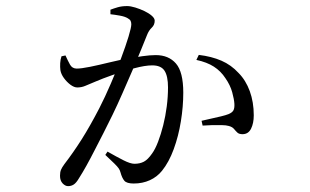

<svg xmlns="http://www.w3.org/2000/svg" viewBox="-20 -579 1040 645"><path d="M341.2 -69.7Q371.5 -52.4 394.8 -40.6Q418.1 -28.8 431.7 -28.8Q449.9 -28.8 463.3 -35.8Q476.8 -42.9 490.9 -63.3Q501.6 -78.1 511.1 -102.9Q520.6 -127.7 528.3 -158.2Q536 -188.8 540.2 -221.5Q544.4 -254.2 544.4 -285.5Q544.4 -323.1 532.8 -341.2Q521.2 -359.4 491.3 -359.4Q467.4 -359.4 430.8 -349.6Q394.2 -339.9 358.6 -327.2Q322.9 -314.6 301.6 -305.3Q278.9 -295.9 266.5 -290.6Q254.1 -285.2 239.5 -285.2Q229.1 -285.2 216.7 -294.3Q204.4 -303.5 194.7 -316.8Q185.1 -330 182.9 -343.3Q181.5 -354 182.2 -366.7Q183 -379.5 186.6 -389.9L200 -392.7Q207.6 -375.6 215.1 -362.1Q222.5 -348.6 237.9 -348.6Q252.7 -348.6 282.2 -354.5Q311.7 -360.5 346.6 -369.1Q381.5 -377.7 413.5 -383.1Q430.5 -386.3 457.3 -390.1Q484.1 -393.9 503.1 -393.9Q546.6 -393.9 571.1 -365.6Q595.7 -337.3 595.7 -267.7Q595.7 -220.9 587.6 -171.2Q579.6 -121.6 563.6 -77.9Q547.7 -34.3 524.2 -5.2Q507.6 15.4 483.3 26.4Q458.9 37.5 429.3 37.5Q405.6 37.5 397.7 28.1Q389.8 18.8 384.6 -0.5Q382.8 -7.3 378.7 -13.4Q374.5 -19.5 364.1 -29.7Q353.7 -39.9 333.8 -58.6ZM351 -531.2V-546.4Q361.8 -550.6 375.6 -554.6Q389.4 -558.6 406.9 -558.6Q418.8 -558.6 434.6 -553.7Q450.3 -548.9 465.2 -541.8Q480 -534.7 489.9 -526.1Q499.7 -517.6 499.7 -509.5Q499.7 -495.3 489.8 -486Q479.8 -476.7 473.7 -460.8Q466.2 -442.5 453.7 -411.4Q441.2 -380.3 425 -342.8Q408.8 -305.4 391.7 -266.4Q374.7 -227.5 357.8 -192.7Q343 -161.9 327.6 -132.1Q312.2 -102.2 297.9 -74.3Q283.6 -46.3 270.4 -22.5Q257.2 1.2 245.8 19Q236.4 35.2 227.9 40.7Q219.4 46.3 208.7 46.3Q199.2 46.3 190.4 37.1Q181.6 27.8 181.6 11.5Q181.6 -0.5 184.8 -8.4Q188 -16.3 196.3 -27.6Q226.2 -66.5 254.2 -110.6Q282.1 -154.7 313.4 -215Q333.1 -253.5 352.2 -297.9Q371.4 -342.2 386.9 -383.6Q402.4 -425 411.8 -455.9Q421.1 -486.8 421.1 -497.3Q421.1 -503.9 418.8 -508.8Q416.5 -513.7 409.1 -517.7Q399.9 -523.4 382.8 -526.5Q365.6 -529.6 351 -531.2ZM639.7 -377.7 647.8 -394.6Q691.1 -389.4 723.9 -375.1Q756.7 -360.8 781.2 -334.1Q805.8 -309.4 819.2 -272.5Q832.5 -235.7 832.5 -191.7Q832.5 -165 823.4 -146.7Q814.3 -128.4 794.9 -128.2Q783.1 -128.2 777.4 -133.6Q771.6 -139.1 766 -145.9Q760.4 -152.7 748.7 -155.8Q740.5 -158.4 724.8 -158.7Q709 -158.9 691.5 -158.6Q673.9 -158.2 660.7 -157.1L657.1 -173.2Q672.2 -176.8 689.6 -180.6Q707 -184.4 722.8 -188.2Q738.7 -192 748.1 -195.8Q760.3 -201 764.2 -208.4Q768.2 -215.8 767.4 -230.2Q766.6 -245.1 760.1 -269Q753.6 -292.9 737.3 -316.3Q721.9 -340 698.5 -355.1Q675 -370.2 639.7 -377.7Z"/></svg>

Font: Noto Serif HK
Style: Regular
Weight: 200
Designer: Ryoko NISHIZUKA 西塚涼子 (kana & ideographs); Frank Grießhammer (Latin, Greek & Cyrillic); Wenlong ZHANG 张文龙 (bopomofo); San
Foundry: Adobe
Version: Version 2.001;hotconv 1.1.0;makeotfexe 2.6.0